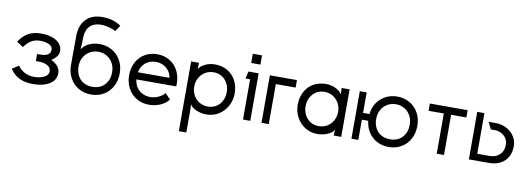

<svg xmlns="http://www.w3.org/2000/svg" viewBox="-69 -1199 5168 1871"><g transform="rotate(10 2515.0 -263.0)"><path d="M263 15Q365 15 428 -23.5Q491 -62 491 -132Q491 -173 463 -204Q435 -235 401 -247Q429 -265 450 -290.5Q471 -316 471 -346Q471 -409 413.5 -446.5Q356 -484 263 -484Q182 -484 131 -453.5Q80 -423 43 -365L107 -323Q137 -367 175 -390Q213 -413 263 -413Q317 -413 352 -395.5Q387 -378 387 -346Q387 -316 364.5 -299.5Q342 -283 302 -281Q278 -281 255 -280V-211Q278 -211 302 -210Q330 -208 353.5 -199.5Q377 -191 391 -174.5Q405 -158 405 -134Q405 -98 363.5 -77Q322 -56 263 -56Q213 -56 170 -78Q127 -100 102 -139L37 -96Q73 -41 129 -13Q185 15 263 15Z M674 -235V-233Q674 -180 695 -140.5Q716 -101 753.5 -80Q791 -59 840 -59Q889 -59 926.5 -80Q964 -101 985 -140.5Q1006 -180 1006 -233Q1006 -283 984 -322.5Q962 -362 924 -384Q886 -406 840 -406Q794 -406 756 -384Q718 -362 696 -323Q674 -284 674 -235ZM600 -517Q601 -627 659 -686.5Q717 -746 820 -746Q876 -746 920.5 -733Q965 -720 1006 -692L966 -633Q941 -648 899 -659Q857 -670 820 -670Q750 -670 711 -630.5Q672 -591 669 -517Q668 -495 668 -452L660 -334L647 -363Q669 -423 720.5 -452.5Q772 -482 840 -482Q908 -482 963 -450.5Q1018 -419 1049.5 -362.5Q1081 -306 1081 -233Q1081 -161 1050 -104Q1019 -47 964.5 -15Q910 17 840 17Q770 17 715.5 -15Q661 -47 630 -104Q599 -161 599 -233V-235Q599 -423 600 -517Z M1415 17Q1345 17 1290.5 -15Q1236 -47 1205 -104Q1174 -161 1174 -233Q1174 -306 1204.5 -362.5Q1235 -419 1288.5 -450.5Q1342 -482 1410 -482Q1478 -482 1531.5 -450.5Q1585 -419 1615.5 -362.5Q1646 -306 1646 -233Q1646 -214 1645 -205H1251Q1256 -160 1278 -127Q1300 -94 1335.5 -76.5Q1371 -59 1415 -59Q1453 -59 1493 -77Q1533 -95 1555 -123L1608 -68Q1576 -28 1524.5 -5.5Q1473 17 1415 17ZM1410 -406Q1371 -406 1337.5 -390Q1304 -374 1282 -344Q1260 -314 1254 -276H1566Q1560 -314 1538 -344Q1516 -374 1482.5 -390Q1449 -406 1410 -406Z M2140 -235Q2140 -282 2120 -320.5Q2100 -359 2064 -381.5Q2028 -404 1982 -404Q1934 -404 1897 -381Q1860 -358 1839 -319.5Q1818 -281 1818 -235Q1818 -189 1838.5 -150Q1859 -111 1896.5 -88Q1934 -65 1982 -65Q2028 -65 2064 -87.5Q2100 -110 2120 -149Q2140 -188 2140 -235ZM2218 -235Q2218 -169 2187.5 -112Q2157 -55 2103 -21Q2049 13 1980 13Q1929 13 1880.5 -7.5Q1832 -28 1818 -60L1820 -8V220H1746V-470H1824V-458L1822 -406Q1837 -437 1882.5 -459.5Q1928 -482 1980 -482Q2050 -482 2104 -451Q2158 -420 2188 -364Q2218 -308 2218 -235Z M2416 -648V-557H2325V-648ZM2414 0H2342V-398H2297L2313 -470H2414Z M2525 0V-470H2793V-396H2597V0Z M3242 -235Q3242 -281 3221 -319.5Q3200 -358 3163 -381Q3126 -404 3078 -404Q3032 -404 2996 -381.5Q2960 -359 2940 -320.5Q2920 -282 2920 -235Q2920 -188 2940 -149Q2960 -110 2996 -87.5Q3032 -65 3078 -65Q3126 -65 3163.5 -88Q3201 -111 3221.5 -150Q3242 -189 3242 -235ZM3238 -406 3236 -458V-470H3314V0H3240V-8L3242 -60Q3228 -28 3179.5 -7.5Q3131 13 3080 13Q3011 13 2957 -21Q2903 -55 2872.5 -112Q2842 -169 2842 -235Q2842 -308 2872 -364Q2902 -420 2956 -451Q3010 -482 3080 -482Q3132 -482 3177.5 -459.5Q3223 -437 3238 -406Z M3619 -233Q3619 -180 3640 -140.5Q3661 -101 3698.5 -80Q3736 -59 3785 -59Q3834 -59 3871.5 -80Q3909 -101 3930 -140.5Q3951 -180 3951 -233Q3951 -283 3929 -322.5Q3907 -362 3869 -384Q3831 -406 3785 -406Q3739 -406 3701 -384Q3663 -362 3641 -322.5Q3619 -283 3619 -233ZM3415 -470H3483V-267H3546Q3553 -331 3586 -379.5Q3619 -428 3671 -455Q3723 -482 3785 -482Q3853 -482 3908 -450.5Q3963 -419 3994.5 -362.5Q4026 -306 4026 -233Q4026 -161 3995 -104Q3964 -47 3909.5 -15Q3855 17 3785 17Q3721 17 3669 -10.5Q3617 -38 3585 -87Q3553 -136 3546 -200H3483V0H3415Z M4259 0V-398H4108V-470H4482V-398H4331V0Z M4774 -68Q4832 -69 4869.5 -104.5Q4907 -140 4907 -201Q4907 -239 4889 -266Q4871 -293 4844 -307.5Q4817 -322 4788 -324Q4758 -326 4737 -325L4703 -394Q4742 -395 4783 -394Q4841 -391 4887 -365Q4933 -339 4959.5 -296Q4986 -253 4986 -201Q4986 -141 4961 -96Q4936 -51 4890 -26Q4844 -1 4783 0Q4680 1 4577 0V-470H4648V-68Q4710 -67 4774 -68Z"/></g></svg>

Font: Kreadon
Style: Regular
Weight: 400
Designer: kohakuno
Foundry: StudioGnu
Version: Version 1.000;Glyphs 3.1.2 (3151)